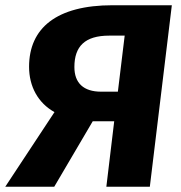

<svg xmlns="http://www.w3.org/2000/svg" viewBox="-54 -713 690 733"><path d="M57 -458C57 -383 91 -320 154 -285L-34 0H153L300 -250H382L352 0H518L602 -693H376C162 -693 57 -606 57 -458ZM363 -577H422L396 -363H332C265 -363 230 -396 230 -457C230 -536 270 -577 363 -577Z"/></svg>

Font: Fira Sans OT
Style: Bold Italic
Weight: 700
Italic angle: -8°
Designer: Carrois Corporate & Edenspiekermann
Foundry: Carrois Corporate GbR & Edenspiekermann AG
Version: Version 2.001